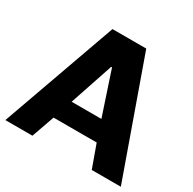

<svg xmlns="http://www.w3.org/2000/svg" viewBox="-152 -841 998 995"><g transform="rotate(30 346.5 -343.0)"><path d="M1 0 246 -686H448L692 0H518L469 -136H211L163 0ZM251 -254H429L343 -513H338Z"/></g></svg>

Font: Chivo Medium
Style: Bold
Weight: 700
Version: Version 2.002